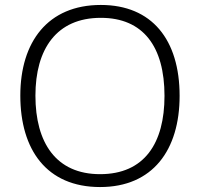

<svg xmlns="http://www.w3.org/2000/svg" viewBox="-20 -745 808 775"><path d="M705 -358C705 -585 593 -725 387 -725C173 -725 62 -576 62 -359C62 -141 168 10 384 10C597 10 705 -140 705 -358ZM123 -359C123 -547 208 -673 387 -673C558 -673 644 -557 644 -358C644 -167 563 -42 384 -42C206 -42 123 -169 123 -359Z"/></svg>

Font: Noto Sans Gujarati Light
Style: Regular
Weight: 300
Designer: Jelle Bosma - Monotype Design Team, Universal Thirst
Foundry: Monotype Imaging Inc.
Version: Version 2.106